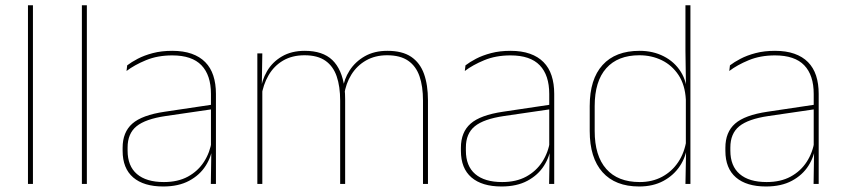

<svg xmlns="http://www.w3.org/2000/svg" viewBox="-20 -684 3138 714"><path d="M84 0V-664.5H102.5V0Z M284.5 0V-664.5H303V0Z M764 0 766 -128 764.5 -131.5V-292V-334.5Q764.5 -404.5 729.2 -441.2Q694 -478 620.5 -478Q566 -478 523 -460.2Q480 -442.5 450.5 -420L453 -441Q468.5 -453 492.2 -465.5Q516 -478 548.2 -486.5Q580.5 -495 620.5 -495Q662 -495 692.5 -484.2Q723 -473.5 743.2 -453Q763.5 -432.5 773.2 -402.8Q783 -373 783 -335V0ZM587 9.5Q514.5 9.5 475.2 -24.2Q436 -58 436 -123V-134.5Q436 -192.5 472 -224.2Q508 -256 592.5 -268.5L773.5 -295.5L774 -278.5L596 -252.5Q521 -241.5 487.8 -214.5Q454.5 -187.5 454.5 -135.5V-124Q454.5 -66.5 489.2 -36.8Q524 -7 589.5 -7Q641.5 -7 678.8 -27.2Q716 -47.5 738.5 -82.2Q761 -117 767.5 -160.5L777 -142H771Q767 -102.5 745 -67.8Q723 -33 683.5 -11.8Q644 9.5 587 9.5Z M1553 0V-310Q1553 -363 1540 -400.5Q1527 -438 1497.8 -458.2Q1468.5 -478.5 1419.5 -478.5Q1375 -478.5 1341.2 -459.2Q1307.5 -440 1286.8 -406.8Q1266 -373.5 1260 -331.5L1249.5 -351.5H1254.5Q1259 -389 1280 -421.8Q1301 -454.5 1336.5 -474.8Q1372 -495 1420.5 -495Q1476 -495 1509 -472.8Q1542 -450.5 1556.8 -409.2Q1571.5 -368 1571.5 -311V0ZM937 0V-485.5H955.5L953.5 -357.5H955.5V0ZM1245 0V-309.5Q1245 -362.5 1232 -400.2Q1219 -438 1190 -458.2Q1161 -478.5 1112.5 -478.5Q1066.5 -478.5 1032.8 -458.8Q999 -439 978.8 -404.2Q958.5 -369.5 952 -325L941.5 -344H948.5Q953 -385 973 -419.2Q993 -453.5 1028.5 -474.2Q1064 -495 1113.5 -495Q1180 -495 1215.8 -460.8Q1251.5 -426.5 1261 -358Q1262.5 -346.5 1263 -336Q1263.5 -325.5 1263.5 -314V0Z M2022 0 2024 -128 2022.5 -131.5V-292V-334.5Q2022.5 -404.5 1987.2 -441.2Q1952 -478 1878.5 -478Q1824 -478 1781 -460.2Q1738 -442.5 1708.5 -420L1711 -441Q1726.5 -453 1750.2 -465.5Q1774 -478 1806.2 -486.5Q1838.5 -495 1878.5 -495Q1920 -495 1950.5 -484.2Q1981 -473.5 2001.2 -453Q2021.5 -432.5 2031.2 -402.8Q2041 -373 2041 -335V0ZM1845 9.5Q1772.5 9.5 1733.2 -24.2Q1694 -58 1694 -123V-134.5Q1694 -192.5 1730 -224.2Q1766 -256 1850.5 -268.5L2031.5 -295.5L2032 -278.5L1854 -252.5Q1779 -241.5 1745.8 -214.5Q1712.5 -187.5 1712.5 -135.5V-124Q1712.5 -66.5 1747.2 -36.8Q1782 -7 1847.5 -7Q1899.5 -7 1936.8 -27.2Q1974 -47.5 1996.5 -82.2Q2019 -117 2025.5 -160.5L2035 -142H2029Q2025 -102.5 2003 -67.8Q1981 -33 1941.5 -11.8Q1902 9.5 1845 9.5Z M2357 9.5Q2268 9.5 2220.5 -43.8Q2173 -97 2173 -197V-289.5Q2173 -389.5 2220.8 -442.2Q2268.5 -495 2358.5 -495Q2408.5 -495 2448.5 -474.5Q2488.5 -454 2511.8 -417Q2535 -380 2535.5 -330H2541.5L2530.5 -313.5Q2527.5 -368.5 2503.2 -405Q2479 -441.5 2441 -460Q2403 -478.5 2357.5 -478.5Q2277.5 -478.5 2234.5 -430.2Q2191.5 -382 2191.5 -289.5V-197Q2191.5 -104.5 2234.5 -55.8Q2277.5 -7 2359 -7Q2405.5 -7 2442 -26.5Q2478.5 -46 2502 -81Q2525.5 -116 2532.5 -162.5L2541.5 -144H2536Q2531.5 -101.5 2508.5 -66.8Q2485.5 -32 2447 -11.2Q2408.5 9.5 2357 9.5ZM2529 0 2531.5 -130.5 2530.5 -138V-346.5L2531 -356L2529 -494.5V-664.5H2547.5V0Z M3005.5 0 3007.5 -128 3006 -131.5V-292V-334.5Q3006 -404.5 2970.8 -441.2Q2935.5 -478 2862 -478Q2807.5 -478 2764.5 -460.2Q2721.5 -442.5 2692 -420L2694.5 -441Q2710 -453 2733.8 -465.5Q2757.5 -478 2789.8 -486.5Q2822 -495 2862 -495Q2903.5 -495 2934 -484.2Q2964.5 -473.5 2984.8 -453Q3005 -432.5 3014.8 -402.8Q3024.5 -373 3024.5 -335V0ZM2828.5 9.5Q2756 9.5 2716.8 -24.2Q2677.5 -58 2677.5 -123V-134.5Q2677.5 -192.5 2713.5 -224.2Q2749.5 -256 2834 -268.5L3015 -295.5L3015.5 -278.5L2837.5 -252.5Q2762.5 -241.5 2729.2 -214.5Q2696 -187.5 2696 -135.5V-124Q2696 -66.5 2730.8 -36.8Q2765.5 -7 2831 -7Q2883 -7 2920.2 -27.2Q2957.5 -47.5 2980 -82.2Q3002.5 -117 3009 -160.5L3018.5 -142H3012.5Q3008.5 -102.5 2986.5 -67.8Q2964.5 -33 2925 -11.8Q2885.5 9.5 2828.5 9.5Z"/></svg>

Font: Anek Gurmukhi Medium Thin
Style: Regular
Weight: 250
Version: Version 1.003